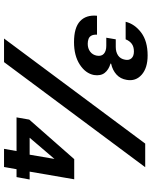

<svg xmlns="http://www.w3.org/2000/svg" viewBox="80 -832 752 952"><g transform="rotate(90 456.0 -356.0)"><path d="M189 -347Q117 -347 85 -377Q53 -407 58 -461H152Q151 -444 156.5 -433.5Q162 -423 173 -419Q184 -415 197 -415Q220 -415 236 -427Q252 -439 256 -460Q260 -483 246.5 -495Q233 -507 207 -507H167L175 -554H213Q238 -554 255 -565.5Q272 -577 276 -600Q280 -620 269 -632Q258 -644 235 -644Q212 -644 197.5 -633.5Q183 -623 175 -603H88Q99 -648 141.5 -680Q184 -712 255 -712Q317 -712 350.5 -682.5Q384 -653 376 -608Q371 -577 349.5 -557.5Q328 -538 296 -531L295 -528Q326 -519 341.5 -499Q357 -479 352 -446Q344 -404 300 -375.5Q256 -347 189 -347ZM171 0 692 -700H809L288 0ZM718 0 729 -62H562L573 -125L769 -348H869L831 -127H870L858 -62H819L808 0ZM663 -127H747L768 -250Z"/></g></svg>

Font: DM Sans 20pt SemiBold
Style: Italic
Weight: 600
Italic angle: -10°
Version: Version 4.004;gftools[0.9.30]